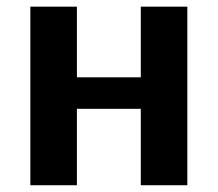

<svg xmlns="http://www.w3.org/2000/svg" viewBox="-20 -548 644 568"><path d="M207.5 -528.3V-319.3H396.5V-528.3H534.2V0H396.5V-226.1H207.5V0H69.8V-528.3Z"/></svg>

Font: Liberation Sans
Style: Bold
Weight: 700
Designer: Steve Matteson
Foundry: Ascender Corporation
Version: Version 2.1.5